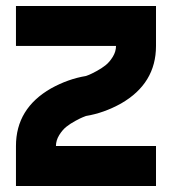

<svg xmlns="http://www.w3.org/2000/svg" viewBox="-20 -620 606 640"><path d="M33.2 -466.8V-600.1H500V-466.8Q500 -341.8 383.3 -274.9Q326.2 -243.2 266.6 -233.4Q262.7 -231.9 255.9 -229.2Q249 -226.6 231.7 -217.3Q214.4 -208 201.2 -197.5Q188 -187 177.2 -169.4Q166.5 -151.9 166.5 -133.3H366.7H500V0H33.2V-133.3Q33.2 -258.3 149.9 -325.2Q207 -356.9 266.6 -366.7Q270.5 -368.2 277.3 -370.8Q284.2 -373.5 301.5 -382.8Q318.8 -392.1 332 -402.6Q345.2 -413.1 356 -430.7Q366.7 -448.2 366.7 -466.8Z"/></svg>

Font: Malkor
Style: Bold
Weight: 700
Version: Version 1.3